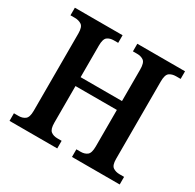

<svg xmlns="http://www.w3.org/2000/svg" viewBox="-155 -882 1064 1049"><g transform="rotate(30 376.5 -357.0)"><path d="M29 0V-48H59Q83 -48 99.5 -60.5Q116 -73 116 -114V-602Q116 -643 98.5 -654.5Q81 -666 57 -666H29V-714H330V-666H303Q278 -666 262 -654Q246 -642 246 -600V-401H507V-599Q507 -642 491 -654Q475 -666 449 -666H423V-714H724V-666H695Q670 -666 653.5 -654Q637 -642 637 -599V-111Q637 -71 654 -59.5Q671 -48 695 -48H724V0H423V-48H450Q475 -48 491 -60.5Q507 -73 507 -115V-345H246V-114Q246 -73 262 -60.5Q278 -48 303 -48H330V0Z"/></g></svg>

Font: Noto Serif Bengali SemiCondensed SemiBold
Style: Regular
Weight: 600
Width: 4
Designer: Juan Bruce, Universal Thirst, Indian Type Foundry and the Monotype Design Team.
Foundry: Monotype Imaging Inc.
Version: Version 2.003; ttfautohint (v1.8.4.7-5d5b)